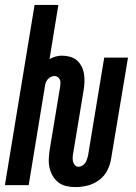

<svg xmlns="http://www.w3.org/2000/svg" viewBox="-34 -755 554 783"><path d="M274 8Q255 8 237 4Q219 0 204.5 -11Q190 -22 181 -37.5Q172 -53 168 -71Q164 -89 165 -108.5Q166 -128 169 -147L211 -400Q212 -408 212.5 -415.5Q213 -423 210.5 -429.5Q208 -436 202 -440.5Q196 -445 189 -445Q182 -445 175 -442Q168 -439 163 -434Q158 -429 154.5 -422Q151 -415 150 -408L83 0H-14L107 -735H204L168 -514Q180 -521 193 -524.5Q206 -528 218 -528Q235 -528 251.5 -523.5Q268 -519 279.5 -509Q291 -499 298.5 -484.5Q306 -470 308.5 -453.5Q311 -437 310.5 -420.5Q310 -404 307 -387L265 -133Q263 -124 262.5 -115Q262 -106 263.5 -97.5Q265 -89 271 -82Q277 -75 286 -75Q294 -75 301.5 -79.5Q309 -84 313.5 -90.5Q318 -97 320.5 -105Q323 -113 325 -120L391 -520H488L419 -107Q415 -82 403 -59Q391 -36 370 -20.5Q349 -5 324 1.5Q299 8 274 8Z"/></svg>

Font: Iosevka Term Curly Oblique
Style: Bold
Weight: 700
Italic angle: -9°
Designer: Belleve Invis
Foundry: Belleve Invis
Version: Version 32.3.0